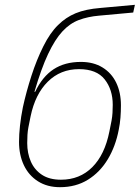

<svg xmlns="http://www.w3.org/2000/svg" viewBox="-20 -765 580 797"><path d="M229 12Q176 12 137.5 -12.5Q99 -37 79 -79.5Q59 -122 59 -176Q59 -207 63 -243.5Q67 -280 75 -320Q89 -384 110.5 -450.5Q132 -517 160 -573Q188 -629 221 -661Q253 -693 294 -710Q335 -727 397 -732L540 -745L533 -713L391 -700Q345 -696 307.5 -682Q270 -668 239 -634.5Q208 -601 179.5 -540.5Q151 -480 123 -384H126Q156 -447 202.5 -477.5Q249 -508 316 -508Q368 -508 405.5 -485Q443 -462 462.5 -421.5Q482 -381 482 -328Q482 -302 480 -276.5Q478 -251 473 -227Q460 -158 427.5 -104Q395 -50 345 -19Q295 12 229 12ZM233 -19Q311 -19 363 -71Q415 -123 434 -219L443 -264Q446 -280 447 -296.5Q448 -313 448 -330Q448 -393 414.5 -435.5Q381 -478 308 -478Q231 -478 178.5 -426Q126 -374 107 -282L98 -237Q95 -222 94 -205.5Q93 -189 93 -171Q93 -129 108 -94.5Q123 -60 154 -39.5Q185 -19 233 -19Z"/></svg>

Font: IBM Plex Sans ExtraLight
Style: Italic
Weight: 250
Italic angle: -11.31°
Designer: Mike Abbink, Paul van der Laan, Pieter van Rosmalen
Foundry: Bold Monday
Version: Version 3.201